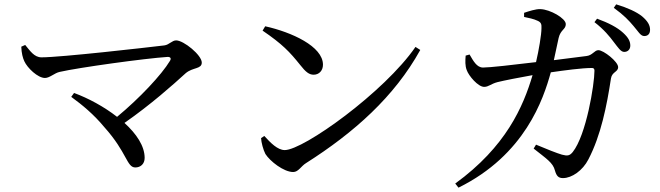

<svg xmlns="http://www.w3.org/2000/svg" viewBox="-20 -810 3040 884"><path d="M321 -382 308 -364C359 -327 412 -283 460 -225C566 -107 563 -39 603 -39C627 -39 646 -55 646 -83C646 -138 608 -194 553 -244C675 -329 777 -420 835 -473C868 -501 909 -491 909 -522C909 -556 826 -624 791 -624C772 -624 759 -604 737 -601C654 -591 260 -546 171 -546C137 -546 118 -577 96 -603L78 -595C79 -565 85 -543 92 -528C106 -497 154 -451 187 -451C209 -451 231 -474 255 -479C343 -499 646 -541 752 -548C765 -548 770 -541 762 -529C724 -466 623 -358 519 -272C459 -319 386 -358 321 -382Z M1201 -689 1189 -669C1280 -607 1314 -571 1362 -511C1387 -479 1403 -466 1424 -466C1449 -466 1467 -485 1467 -512C1467 -597 1322 -662 1201 -689ZM1893 -594C1750 -386 1377 -119 1291 -119C1258 -119 1225 -153 1197 -184L1182 -174C1183 -154 1192 -120 1202 -101C1223 -68 1286 -18 1330 -18C1354 -18 1366 -45 1389 -59C1611 -200 1796 -365 1915 -580Z M2807 -615C2826 -591 2838 -571 2854 -571C2870 -571 2882 -582 2882 -600C2882 -620 2873 -637 2849 -659C2822 -684 2781 -705 2729 -724L2717 -708C2761 -674 2787 -642 2807 -615ZM2897 -690C2918 -666 2929 -644 2946 -644C2963 -644 2973 -654 2973 -673C2973 -694 2962 -713 2936 -735C2911 -755 2870 -774 2817 -790L2806 -774C2853 -740 2876 -715 2897 -690ZM2437 -126C2496 -79 2526 -61 2535 -25C2542 0 2551 10 2572 10C2613 10 2663 -25 2689 -76C2747 -187 2774 -324 2793 -449C2798 -480 2826 -478 2826 -501C2826 -526 2759 -579 2735 -579C2717 -579 2708 -555 2680 -552L2530 -533L2552 -635C2561 -674 2585 -674 2585 -699C2585 -726 2512 -767 2468 -768C2447 -769 2414 -758 2393 -751V-732C2412 -728 2438 -723 2456 -714C2471 -707 2474 -699 2473 -680C2473 -651 2461 -579 2448 -524C2341 -511 2234 -499 2204 -499C2175 -499 2159 -530 2142 -559L2124 -554C2122 -531 2121 -507 2129 -487C2138 -461 2181 -410 2209 -410C2230 -410 2240 -424 2271 -432C2299 -439 2375 -454 2432 -464C2389 -319 2310 -135 2076 35L2091 54C2397 -97 2482 -354 2516 -477C2578 -486 2659 -497 2706 -497C2713 -497 2717 -493 2717 -485C2717 -421 2679 -188 2617 -110C2603 -93 2593 -91 2567 -98C2546 -104 2495 -124 2448 -144Z"/></svg>

Font: Noto Serif JP Medium
Style: Regular
Weight: 500
Designer: Ryoko NISHIZUKA 西塚涼子 (kana & ideographs); Frank Grießhammer (Latin, Greek & Cyrillic); Wenlong ZHANG 张文龙 (bopomofo); San
Foundry: Adobe
Version: Version 2.001;hotconv 1.1.0;makeotfexe 2.6.0